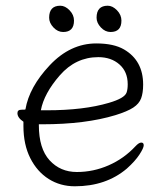

<svg xmlns="http://www.w3.org/2000/svg" viewBox="-20 -636 578 672"><path d="M367 -524Q348 -524 333 -540Q318 -556 318 -574Q318 -616 357 -616Q374 -616 389.5 -600Q405 -584 405 -564Q405 -524 367 -524ZM201 -524Q182 -524 167 -540Q152 -556 152 -574Q152 -616 191 -616Q208 -616 223.5 -600Q239 -584 239 -564Q239 -524 201 -524ZM116 -201V-198Q116 -116 153.5 -75Q191 -34 249 -34Q307 -34 360.5 -57.5Q414 -81 454 -124Q466 -137 474.5 -137Q483 -137 483 -127.5Q483 -118 468 -95Q453 -72 424 -46Q351 16 242 16Q191 16 150.5 -9.5Q110 -35 86 -82.5Q62 -130 62 -195V-210Q41 -224 41 -240Q41 -252 55 -252Q69 -252 69 -253Q82 -331 154 -407.5Q226 -484 317 -484Q378 -484 414 -463Q481 -424 481 -340Q481 -311 474 -292Q467 -273 446.5 -259.5Q426 -246 384 -233Q279 -201 128 -201ZM144 -250Q273 -250 361 -276Q416 -292 423 -312Q427 -323 427 -341Q427 -385 398 -410.5Q369 -436 324 -436Q245 -436 189.5 -372.5Q134 -309 123 -250Z"/></svg>

Font: LXGW WenKai Light
Style: Regular
Weight: 300
Designer: LXGW / Fontworks Inc.
Foundry: LXGW / Fontworks Inc.
Version: Version 1.501; October 10, 2024